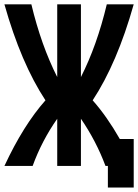

<svg xmlns="http://www.w3.org/2000/svg" viewBox="-20 -752 626 870"><path d="M0 0Q85.9 -184.6 186 -297.4Q75.2 -465.8 0 -732.4H122.1Q166.5 -546.9 239.3 -402.8V-732.4H346.7V-402.8Q419.4 -545.9 463.9 -732.4H585.9Q510.7 -465.8 399.9 -297.4Q464.4 -224.6 522.9 -122.1H585.9V97.7H468.8V0H458Q416 -112.8 346.7 -213.9V0H239.3V-213.9Q169.4 -114.3 127.9 0Z"/></svg>

Font: Consola Mono
Style: Bold
Weight: 700
Monospace: yes
Designer: Wojciech Kalinowski "wmk69" (wmk69@o2.pl)
Foundry: Wojciech Kalinowski "wmk69" (wmk69@o2.pl)
Version: Version 2.1.0